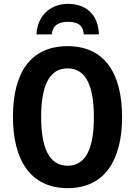

<svg xmlns="http://www.w3.org/2000/svg" viewBox="-20 -964 699 994"><path d="M332 -944C239 -944 173 -881 169 -786H248C252 -837 290 -851 332 -851C378 -851 410 -837 414 -786H492C489 -886 428 -944 332 -944ZM612 -358C612 -581 524 -725 330 -725C140 -725 47 -590 47 -359C47 -137 137 10 330 10C523 10 612 -136 612 -358ZM193 -358C193 -520 235 -610 330 -610C424 -610 466 -521 466 -358C466 -194 424 -106 330 -106C236 -106 193 -196 193 -358Z"/></svg>

Font: Noto Sans Display SemiCondensed
Style: Bold
Weight: 700
Width: 4
Designer: Monotype Design Team
Foundry: Monotype Imaging Inc.
Version: Version 1.900